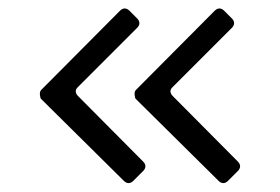

<svg xmlns="http://www.w3.org/2000/svg" viewBox="-20 -522 653 448"><path d="M269 -100C276 -93 284 -93 291 -100L314 -123C321 -130 321 -138 314 -145L162 -298C155 -305 155 -313 162 -319L300 -457C307 -464 307 -472 300 -479L282 -497C275 -504 267 -504 260 -497L76 -312C70 -306 75 -292 75 -292ZM490 -100C497 -93 505 -93 512 -100L535 -123C542 -130 542 -138 535 -145L383 -298C376 -305 376 -313 383 -319L521 -457C528 -464 528 -472 521 -479L503 -497C496 -504 488 -504 481 -497L297 -312C291 -306 296 -292 296 -292Z"/></svg>

Font: OpenDyslexic3
Style: Regular
Weight: 400
Designer: Abelardo Gonzalez
Version: Version 3.001;PS 003.001;hotconv 1.0.88;makeotf.lib2.5.64775